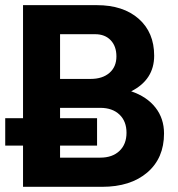

<svg xmlns="http://www.w3.org/2000/svg" viewBox="-27 -722 687 742"><path d="M-6.8 -159.2V-265.1H62V-702.1H347.2Q449.2 -702.1 509 -649.4Q568.8 -596.7 568.8 -506.8Q568.8 -414.1 480 -369.1Q540.5 -348.6 573.7 -306.4Q606.9 -264.2 606.9 -206.1Q606.9 -110.8 542.2 -55.4Q477.5 0 367.2 0H62V-159.2ZM205.1 -589.8V-417H323.2Q369.1 -417 396 -440.4Q422.9 -463.9 422.9 -503.9Q422.9 -543.5 400.6 -566.7Q378.4 -589.8 340.8 -589.8ZM360.8 -305.2H205.1V-265.1H348.1V-159.2H205.1V-112.8H360.8Q407.2 -112.8 434.6 -138.7Q461.9 -164.6 461.9 -209Q461.9 -253.4 434.6 -279.3Q407.2 -305.2 360.8 -305.2Z"/></svg>

Font: LT Superior
Style: Bold
Weight: 400
Designer: Daniel Lyons
Foundry: LyonsType
Version: Version 1.000